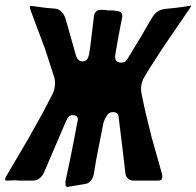

<svg xmlns="http://www.w3.org/2000/svg" viewBox="-49 -745 774 757"><path d="M509 -375 524 -305 548 -207 590 -58Q591 -55 591 -48Q591 -33 576 -33H477Q464 -33 455 -41.5Q446 -50 445 -65Q436 -146 419 -281Q419 -303 396 -303Q383 -303 374 -292Q364 -277 359 -262L330 -114Q327 -95 321 -59Q313 -22 283 -19L223 -9Q221 -9 219 -8H217Q209 -8 209 -20V-29L229 -124Q247 -214 255 -259V-258Q258 -270 258 -274Q258 -291 237 -291Q221 -291 212 -269L125 -66Q110 -33 80 -33H24Q19 -34 9 -34H2Q0 -34 -6.5 -33.5Q-13 -33 -19 -33H-22Q-29 -33 -29 -37Q-29 -40 -25 -50V-49L66 -204L120 -301L158 -374Q168 -395 168 -417Q168 -432 164 -443L129 -551Q102 -622 71 -706V-705Q69 -715 69 -716Q69 -722 72 -722Q76 -722 79 -721L132 -714L168 -711Q182 -710 193 -699Q204 -688 209 -673L250 -528Q257 -503 277 -503Q296 -503 302 -530Q303 -535 304.5 -546Q306 -557 307 -562Q319 -660 321 -678Q322 -691 329 -698.5Q336 -706 345 -706H355Q369 -706 377 -704H397Q405 -702 410 -702H413Q433 -699 433 -682Q433 -676 432 -673L426 -643Q422 -624 415.5 -587Q409 -550 406 -532Q405 -528 405 -521Q405 -498 430 -498Q446 -498 455 -515L506 -599Q514 -612 528 -637Q542 -662 550 -674Q568 -707 604 -710L643 -714Q652 -715 670.5 -717.5Q689 -720 698 -722H704L705 -725Q705 -721 700 -713L592 -555L543 -479Q539 -473 532 -461Q525 -449 521 -443Q507 -421 507 -394Q507 -384 510 -374Z"/></svg>

Font: Bangerz Fix
Style: Regular
Weight: 400
Designer: vernon adams
Foundry: Vernon Adams
Version: Version 2.10;December 28, 2023;FontCreator 13.0.0.2683 64-bi